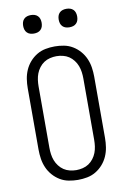

<svg xmlns="http://www.w3.org/2000/svg" viewBox="-101 -996 703 1064"><g transform="rotate(-10 250.0 -464.5)"><path d="M250 8Q224 8 198 3Q172 -2 149.5 -15.5Q127 -29 109.5 -49Q92 -69 81.5 -93Q71 -117 67 -143Q63 -169 63 -195V-540Q63 -566 67 -592Q71 -618 81.5 -642Q92 -666 109.5 -686Q127 -706 149.5 -719.5Q172 -733 198 -738Q224 -743 250 -743Q276 -743 302 -738Q328 -733 350.5 -719.5Q373 -706 390.5 -686Q408 -666 418.5 -642Q429 -618 433 -592Q437 -566 437 -540V-195Q437 -169 433 -143Q429 -117 418.5 -93Q408 -69 390.5 -49Q373 -29 350.5 -15.5Q328 -2 302 3Q276 8 250 8ZM250 -47Q268 -47 286.5 -51.5Q305 -56 320 -66Q335 -76 346.5 -91Q358 -106 364.5 -123Q371 -140 373.5 -158.5Q376 -177 376 -195V-540Q376 -558 373.5 -576.5Q371 -595 364.5 -612Q358 -629 346.5 -644Q335 -659 320 -669Q305 -679 286.5 -683.5Q268 -688 250 -688Q232 -688 213.5 -683.5Q195 -679 180 -669Q165 -659 153.5 -644Q142 -629 135.5 -612Q129 -595 126.5 -576.5Q124 -558 124 -540V-195Q124 -177 126.5 -158.5Q129 -140 135.5 -123Q142 -106 153.5 -91Q165 -76 180 -66Q195 -56 213.5 -51.5Q232 -47 250 -47ZM350 -833Q339 -833 329 -836Q319 -839 311.5 -846.5Q304 -854 301 -864Q298 -874 298 -885Q298 -896 301 -906Q304 -916 311.5 -923.5Q319 -931 329 -934Q339 -937 350 -937Q361 -937 371 -934Q381 -931 388.5 -923.5Q396 -916 399 -906Q402 -896 402 -885Q402 -874 399 -864Q396 -854 388.5 -846.5Q381 -839 371 -836Q361 -833 350 -833ZM150 -833Q139 -833 129 -836Q119 -839 111.5 -846.5Q104 -854 101 -864Q98 -874 98 -885Q98 -896 101 -906Q104 -916 111.5 -923.5Q119 -931 129 -934Q139 -937 150 -937Q161 -937 171 -934Q181 -931 188.5 -923.5Q196 -916 199 -906Q202 -896 202 -885Q202 -874 199 -864Q196 -854 188.5 -846.5Q181 -839 171 -836Q161 -833 150 -833Z"/></g></svg>

Font: Iosevka Curly Slab Light
Style: Regular
Weight: 300
Monospace: yes
Designer: Belleve Invis
Foundry: Belleve Invis
Version: Version 22.1.2; ttfautohint (v1.8.4)